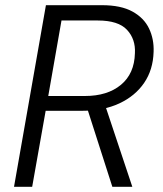

<svg xmlns="http://www.w3.org/2000/svg" viewBox="-20 -720 627 740"><path d="M34 0 157 -700H373Q446 -700 490.5 -675.5Q535 -651 554.5 -610Q574 -569 572 -520Q570 -451 535.5 -400.5Q501 -350 440 -321.5Q379 -293 297 -293H156L104 0ZM413 0 312 -315H385L490 0ZM166 -350H307Q394 -350 446 -393Q498 -436 500 -515Q503 -569 469.5 -605Q436 -641 357 -641H217Z"/></svg>

Font: DM Sans 16pt Light
Style: Italic
Weight: 300
Italic angle: -10°
Version: Version 4.004;gftools[0.9.30]